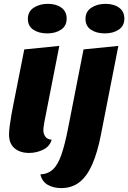

<svg xmlns="http://www.w3.org/2000/svg" viewBox="-20 -763 657 983"><path d="M128.7 20Q83.3 20 54.8 -3.7Q26.3 -27.3 26.3 -74.3Q26.3 -91.7 29.8 -119.2Q33.3 -146.7 38.8 -177.2Q44.3 -207.7 49.8 -235Q55.3 -262.3 58.7 -279.7L104.3 -510L283.7 -528L207 -137.7Q206 -129.7 204 -117.7Q202 -105.7 202 -95.7Q202 -77.7 212.2 -63.5Q222.3 -49.3 244.7 -47.7Q234.3 -12.7 200.3 3.7Q166.3 20 128.7 20ZM221.7 -592Q179 -592 150.8 -610.8Q122.7 -629.7 122.7 -666Q122.7 -703.7 152.5 -723.5Q182.3 -743.3 225 -743.3Q267.3 -743.3 294.3 -723.8Q321.3 -704.3 321.3 -668Q321.3 -630.3 292.7 -611.2Q264 -592 221.7 -592ZM293.3 200Q254.7 200 225.2 183.7Q195.7 167.3 186.7 130Q226 128 251.5 103.8Q277 79.7 294.8 27.7Q312.7 -24.3 329 -108.7L407.7 -510L586 -528L497.3 -76.3Q479.3 17.7 452 79.2Q424.7 140.7 386 170.3Q347.3 200 293.3 200ZM516.7 -592Q474 -592 445.8 -610.8Q417.7 -629.7 417.7 -666Q417.7 -703.7 447.7 -723.5Q477.7 -743.3 520.3 -743.3Q562.7 -743.3 589.7 -723.8Q616.7 -704.3 616.7 -668Q616.7 -630.3 587.8 -611.2Q559 -592 516.7 -592Z"/></svg>

Font: Sansita Swashed Light
Style: Regular
Weight: 300
Designer: Pablo Cosgaya
Foundry: Omnibus-Type
Version: Version 1.003